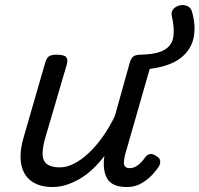

<svg xmlns="http://www.w3.org/2000/svg" viewBox="-20 -735 802 772"><path d="M192 17Q139 17 106.5 -6.5Q74 -30 65.5 -74Q57 -118 74 -179L162 -484Q168 -503 177.5 -509Q187 -515 207 -515Q237 -515 245.5 -506Q254 -497 249 -477L160 -174Q150 -136 151.5 -111Q153 -86 170.5 -74Q188 -62 221 -62Q248 -62 277.5 -77Q307 -92 336.5 -119.5Q366 -147 393 -185Q420 -223 442 -269L502 -484Q508 -503 517.5 -509Q527 -515 546 -515Q612 -517 642 -535Q672 -553 677 -587.5Q682 -622 671 -670Q667 -687 676.5 -698Q686 -709 701.5 -713Q717 -717 731.5 -711.5Q746 -706 751 -691Q768 -635 759 -586Q750 -537 708 -503Q666 -469 582 -458L483 -113Q480 -100 478.5 -87.5Q477 -75 482 -67Q487 -59 501 -59Q515 -59 526.5 -65.5Q538 -72 548 -83Q558 -94 566 -105Q572 -113 582.5 -115.5Q593 -118 608 -108Q623 -99 624 -88.5Q625 -78 620 -68Q609 -50 590.5 -30.5Q572 -11 547 3Q522 17 490 17Q459 17 439.5 8Q420 -1 411 -17Q402 -33 399 -52.5Q396 -72 398 -93L400 -108Q377 -78 352 -54.5Q327 -31 300 -15.5Q273 0 246 8.5Q219 17 192 17Z"/></svg>

Font: Playwrite TZ
Style: Regular
Weight: 400
Designer: Veronika Burian, José Scaglione
Foundry: TypeTogether
Version: Version 1.002